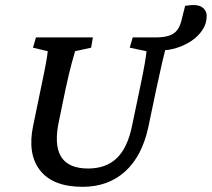

<svg xmlns="http://www.w3.org/2000/svg" viewBox="-20 -719 825 748"><path d="M701.2 -696.3Q748 -704.1 766.6 -691.4Q785.2 -678.7 785.2 -656.2Q785.2 -627 768.6 -602.1Q752 -577.1 725.6 -559.6Q699.2 -542 667.5 -532.2Q635.7 -522.5 605.5 -522.5L627 -538.1Q621.1 -514.6 610.8 -471.2Q600.6 -427.7 588.9 -372.1L557.6 -222.7Q533.2 -110.4 467.3 -50.8Q401.4 8.8 301.8 8.8Q186.5 8.8 136.2 -55.2Q85.9 -119.1 109.4 -230.5L138.7 -372.1Q152.3 -436.5 158.7 -471.2Q165 -505.9 166 -519.5L108.4 -533.2L120.1 -573.2H341.8L335 -533.2L272.5 -519.5Q268.6 -506.8 258.8 -470.7Q249 -434.6 235.4 -372.1L210 -249Q189.5 -155.3 217.8 -108.9Q246.1 -62.5 323.2 -62.5Q392.6 -62.5 434.6 -102.5Q476.6 -142.6 494.1 -227.5L524.4 -372.1Q538.1 -436.5 543.9 -471.2Q549.8 -505.9 550.8 -519.5L485.4 -533.2L497.1 -573.2H584Q618.2 -573.2 638.7 -580.1Q659.2 -586.9 670.9 -602.5Q682.6 -618.2 688.5 -645.5Z"/></svg>

Font: Crimson Pro Medium
Style: Italic
Weight: 500
Italic angle: -12°
Designer: Jacques Le Bailly
Foundry: Baron von Fonthausen
Version: Version 1.003